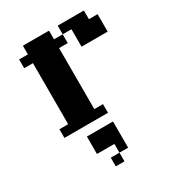

<svg xmlns="http://www.w3.org/2000/svg" viewBox="-181 -602 863 954"><g transform="rotate(-30 250.0 -125.0)"><path d="M299.8 -49.8V0H49.8V-49.8H100.1V-399.9H49.8V-450.2H100.1V-500H250V-450.2H299.8V-500H450.2V-450.2H500V-350.1H350.1V-450.2H299.8V-399.9H250V-49.8ZM250 200.2V149.9H149.9V49.8H299.8V200.2ZM200.2 250V200.2H250V250Z"/></g></svg>

Font: Redaction 50
Style: Bold
Weight: 700
Designer: Jeremy Mickel / Forest Young
Foundry: MCKL
Version: Version 2.001;hotconv 1.0.113;makeotfexe 2.5.65598 DEVELOPME